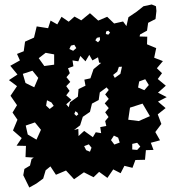

<svg xmlns="http://www.w3.org/2000/svg" viewBox="-20 -780 782 858"><path d="M355 -10 311 21 275 -18 230 1 203 -40H163L144 -75L94 -78L96 -128L54 -129L77 -163L38 -197L58 -245L36 -277L56 -310L27 -352L56 -395L20 -422L58 -447L26 -486L69 -510L56 -539L86 -551L92 -594L132 -612L144 -662L195 -654L206 -688L236 -671L255 -705L287 -683L313 -706L343 -689L382 -721L419 -688L459 -705L490 -675L530 -684L554 -651L593 -655L604 -617L638 -616L637 -582L678 -565L669 -522L708 -507L681 -475L704 -453L685 -427L721 -397L686 -366L725 -346L686 -326L720 -297L685 -269L701 -226L674 -190L695 -153L654 -142L666 -110L632 -109L628 -66L585 -65L572 -30L536 -39L519 -6L486 -23L460 15L423 -12L398 12ZM472 -634 464 -643 454 -639 453 -628 464 -625ZM426 -614 413 -611 406 -600 418 -591 427 -601ZM312 -580 297 -576 290 -561 307 -553 321 -565ZM493 -579 483 -576 482 -564 493 -565 502 -572ZM222 -537 184 -544 153 -520 178 -485 222 -491ZM395 -167 408 -189 432 -185 428 -212 455 -217 450 -239 465 -257 450 -278 466 -297 448 -318 466 -338 450 -358 466 -378 449 -398 466 -419 446 -438 462 -459 440 -472 448 -497 423 -500 418 -524 393 -510 379 -535 362 -506 339 -530 330 -506 304 -510 308 -484 284 -475 292 -453 277 -435 294 -414 276 -395 291 -374 276 -354 299 -334 276 -314 293 -294 277 -273 289 -254 281 -233 306 -222 299 -196 330 -204 331 -172 356 -195ZM525 -482 492 -480 478 -459 493 -432 518 -450ZM151 -432 125 -464 82 -450 94 -409 133 -390ZM629 -426 602 -416 597 -389 625 -377 645 -400ZM210 -322 190 -332 186 -308 202 -293 220 -307ZM617 -317 561 -299 553 -245 600 -239 650 -261ZM163 -200 136 -233 95 -219 104 -179 143 -156ZM508 -165 489 -174 476 -154 491 -134 515 -143ZM264 -151 256 -157 248 -152 250 -142 262 -141ZM593 -142 571 -137V-112L593 -110L607 -125ZM389 -120 377 -135 356 -127 365 -109 382 -102ZM84 3 89 -25 114 -40 121 -69 146 -86 149 -122 182 -138 185 -163 207 -174 205 -205 234 -214 243 -258 282 -282 293 -323 328 -348 331 -382 362 -397 357 -424 384 -430 398 -471 432 -499 437 -525 459 -538 456 -565 482 -571 481 -596 505 -604 509 -642 544 -659 554 -703 591 -728 621 -752 658 -760 677 -752 679 -731 675 -695 642 -678 637 -643 606 -626 595 -582 558 -557 549 -519 517 -498 504 -460 474 -436 461 -393 426 -367 421 -333 391 -317 382 -280 350 -258 338 -220 307 -196 303 -172 282 -160 281 -134 257 -124 256 -98 232 -88 217 -46 184 -19 173 18 143 40 111 58ZM326 -277 317 -283 312 -271 321 -262 330 -269Z"/></svg>

Font: Rubik Gemstones
Style: Regular
Weight: 400
Designer: Hubert and Fischer, NaN
Foundry: Hubert and Fischer, NaN
Version: Version 2.200